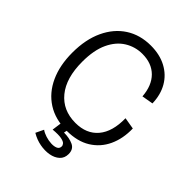

<svg xmlns="http://www.w3.org/2000/svg" viewBox="-239 -796 1099 1099"><g transform="rotate(45 310.5 -246.5)"><path d="M333 13Q240 13 174.5 -29Q109 -71 74 -147.5Q39 -224 39 -326Q39 -433 75.5 -511Q112 -589 177 -631Q242 -673 329 -673Q401 -673 454.5 -644.5Q508 -616 537.5 -565Q567 -514 569 -445L500 -433Q494 -515 449 -560Q404 -605 328 -605Q270 -605 221.5 -575Q173 -545 144.5 -484Q116 -423 116 -330Q116 -198 175 -126Q234 -54 336 -54Q425 -54 473.5 -111.5Q522 -169 520 -276L591 -264Q593 -184 564 -121.5Q535 -59 477 -23Q419 13 333 13ZM214 148 237 100Q252 111 275.5 118.5Q299 126 322 127Q345 128 360.5 121Q376 114 376 96Q376 87 368.5 78.5Q361 70 338.5 65.5Q316 61 271 65L281 -8H337L329 31Q373 31 404 45.5Q435 60 435 99Q435 132 413.5 151.5Q392 171 358.5 177Q325 183 287 176Q249 169 214 148Z"/></g></svg>

Font: Bricolage Grotesque 48pt Light
Style: Regular
Weight: 300
Designer: Mathieu Triay
Foundry: Atelier Triay
Version: Version 1.000; ttfautohint (v1.8.4.7-5d5b);gftools[0.9.32]